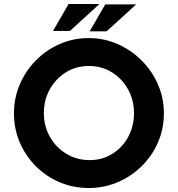

<svg xmlns="http://www.w3.org/2000/svg" viewBox="-20 -935 892 963"><path d="M50 -367Q50 -443 79 -511Q108 -579 159.5 -631.5Q211 -684 279 -714Q347 -744 425 -744Q502 -744 570 -714Q638 -684 690.5 -631.5Q743 -579 772.5 -511Q802 -443 802 -367Q802 -289 772.5 -221Q743 -153 690.5 -101.5Q638 -50 570 -21Q502 8 425 8Q347 8 279 -21Q211 -50 159.5 -101.5Q108 -153 79 -221Q50 -289 50 -367ZM200 -367Q200 -302 230.5 -248.5Q261 -195 313 -163.5Q365 -132 430 -132Q493 -132 543.5 -163.5Q594 -195 623 -248.5Q652 -302 652 -367Q652 -434 622 -487.5Q592 -541 541 -572.5Q490 -604 426 -604Q362 -604 311 -572.5Q260 -541 230 -487.5Q200 -434 200 -367ZM479 -915 331 -780H246L324 -915ZM663 -913 515 -778H430L508 -913Z"/></svg>

Font: Synthetic
Style: Bold
Weight: 700
Designer: Santiago Orozco
Foundry: Typemade
Version: Version 2.000; ttfautohint (v1.8.4.7-5d5b)